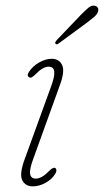

<svg xmlns="http://www.w3.org/2000/svg" viewBox="-20 -654 369 681"><path d="M107 -20.5Q117 -20.5 128.5 -26.8Q140 -33 154.5 -48Q168.5 -62 176 -58Q180 -55.5 180 -49.5Q180 -43.5 176 -37.5Q164 -18 141.5 -5.5Q119 7 96 7Q70.5 7 59.2 -14.2Q48 -35.5 67 -88L160.5 -345.5Q174.5 -383 172.5 -400.2Q170.5 -417.5 152.5 -417.5Q131.5 -417.5 104.5 -389Q98.5 -383.5 93.5 -380.2Q88.5 -377 83.5 -380Q73.5 -385.5 83 -399.5Q96.5 -420 119.5 -432.8Q142.5 -445.5 163.5 -445.5Q189.5 -445.5 200.2 -423.5Q211 -401.5 192 -351L98.5 -92Q84 -53.5 86.8 -37Q89.5 -20.5 107 -20.5ZM266.5 -601Q283 -617.5 294 -626.8Q305 -636 316.5 -633.5Q324.5 -632 327.5 -625.2Q330.5 -618.5 326.5 -610Q323 -601.5 313 -593.2Q303 -585 291.5 -576L187.5 -499.5Q180.5 -494.5 177 -499Q174.5 -501.5 176.5 -505Q178.5 -508.5 181 -511.5Z"/></svg>

Font: Fraunces 72pt S100 Thin
Style: Italic
Weight: 100
Italic angle: -16°
Version: Version 1.000; ttfautohint (v1.8.3)